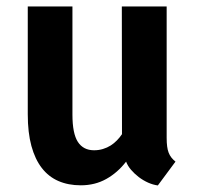

<svg xmlns="http://www.w3.org/2000/svg" viewBox="-20 -563 608 594"><path d="M370.1 -63Q343.8 -28.8 308.8 -9.3Q273.9 10.3 230 10.3Q191.4 10.3 160.9 -2.9Q130.4 -16.1 109.4 -43.2Q88.4 -70.3 77.1 -111.6Q65.9 -152.8 65.9 -209.5V-543H204.1V-208.5Q204.1 -149.9 220.9 -124Q237.8 -98.1 271 -98.1Q285.6 -98.1 298.6 -102.1Q311.5 -106 322.3 -112.8Q333 -119.6 341.8 -128.7Q350.6 -137.7 357.4 -147.9L356.9 -543H495.6V-136.7Q495.6 -121.1 497.1 -110.1Q498.5 -99.1 501.7 -90.8Q504.9 -82.5 510 -75.9Q515.1 -69.3 522.9 -63L468.3 10.7Q453.6 8.8 438.2 2Q422.9 -4.9 409.4 -15.1Q396 -25.4 385.5 -37.6Q375 -49.8 370.1 -63Z"/></svg>

Font: Ufes Sans
Style: Bold
Weight: 700
Designer: Ricardo Esteves & Filipe Motta
Foundry: ProDesignUfes - Ricardo Esteves, Filipe Motta (This is a derivative work, based on Roboto family, by Christian Robertson
Version: Version 2.0